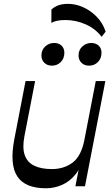

<svg xmlns="http://www.w3.org/2000/svg" viewBox="-20 -975 584 1005"><path d="M220.4 10.5Q112.4 10.5 71 -51Q29.7 -112.6 54.7 -244.9L113.7 -550.5H163.8L107.8 -261.8Q96.1 -200.3 109.7 -162.5Q123.3 -124.8 159.7 -107.4Q196 -90 251.1 -90Q314.9 -90 360.3 -124.1Q405.6 -158.3 422.1 -244.1L416.9 -160.4Q406 -101 376.1 -63.3Q346.1 -25.6 305.5 -7.6Q264.8 10.5 220.4 10.5ZM374.7 0 481.3 -550.5H531.4L424.8 0ZM251.7 -631.3Q227.4 -631.3 212.2 -646.3Q196.9 -661.3 196.9 -684.5Q196.9 -713.9 216.8 -732Q236.6 -750.1 263.2 -750.1Q287.1 -750.1 302 -736.3Q316.9 -722.4 316.9 -698.9Q316.9 -669.2 298.1 -650.2Q279.3 -631.3 251.7 -631.3ZM446 -631.3Q421.7 -631.3 406.5 -646.3Q391.2 -661.3 391.2 -684.5Q391.2 -713.9 411.3 -732Q431.3 -750.1 457.8 -750.1Q481.4 -750.1 496.3 -736.3Q511.3 -722.4 511.3 -698.9Q511.3 -669.2 492.4 -650.2Q473.6 -631.3 446 -631.3ZM512.1 -782.3Q478.9 -825.5 427.9 -847.8Q376.9 -870.2 322.6 -870.2Q298.9 -870.2 280.8 -866.7Q262.6 -863.2 248.8 -855.2L249.2 -924.9Q265.6 -940.6 287 -947.7Q308.4 -954.8 337 -954.8Q375.5 -954.8 414.8 -937.4Q454 -920.1 486.1 -887.4Q518.3 -854.7 532.9 -809.4Z"/></svg>

Font: Savate ExtraLight
Style: Italic
Weight: 200
Italic angle: -11°
Designer: Max Esnée
Foundry: Plomb Type
Version: Version 2.000